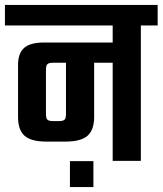

<svg xmlns="http://www.w3.org/2000/svg" viewBox="-40 -651 658 777"><path d="M598 -631V-548H530V0H416V-397H341V-178Q341 -125 314 -101.5Q287 -78 225 -78H148Q86 -78 59.5 -101.5Q33 -125 33 -178V-388Q33 -435 57.5 -457Q82 -479 139 -479H416V-548H-20V-631ZM227 -189V-397H174Q158 -397 152 -391.5Q146 -386 146 -370V-189Q146 -172 152 -166.5Q158 -161 175 -161H199Q215 -161 221 -166.5Q227 -172 227 -189ZM243 106V1H338V106Z"/></svg>

Font: Teko Medium
Style: Regular
Weight: 500
Designer: Manushi Parikh, Jonny Pinhorn
Foundry: Indian Type Foundry
Version: Version 1.106;PS 1.0;hotconv 1.0.78;makeotf.lib2.5.61930; tt